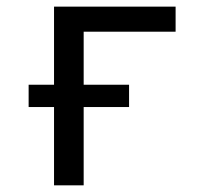

<svg xmlns="http://www.w3.org/2000/svg" viewBox="-20 -556 640 576"><path d="M142.1 0V-234.9H65.9V-301.8H142.1V-536.1H506.8V-460.9H231V-301.8H367.2V-234.9H231V0Z"/></svg>

Font: Noto Mono
Style: Regular
Weight: 400
Designer: Monotype Design Team
Foundry: Monotype Imaging Inc.
Version: Version 1.00